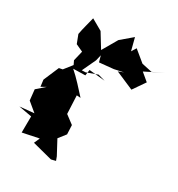

<svg xmlns="http://www.w3.org/2000/svg" viewBox="-251 -1044 1105 1192"><g transform="rotate(30 301.0 -448.5)"><path d="M251 -660 352 -670 417 -684 380 -670 510 -614 570 -701 515 -747 642 -811 563 -772 489 -788 410 -853 389 -819 366 -908 286 -840 224 -733C203 -767 183 -800 162 -834L83 -879C73 -835 60 -795 52 -749L75 -689L127 -665L110 -594L123 -567L78 -510L53 -505L6 -395L12 -347L46 -366L-11 -316L-3 -240L62 -186L-40 -176L54 -159L53 -43L169 -67L151 -26L294 11L326 3L316 -24L263 -123L303 -174L300 -239L240 -284L234 -414L262 -412C220 -458 179 -505 132 -546L218 -548L224 -590L338 -579L287 -593L210 -565L183 -564L229 -662L239 -704Z"/></g></svg>

Font: Hussar Lance
Style: ExBd
Weight: 700
Foundry: Cannot Into Space Fonts, PlusOne Fonts
Version: Version 2.270